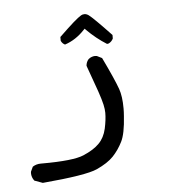

<svg xmlns="http://www.w3.org/2000/svg" viewBox="-43 -230 585 590"><g transform="rotate(-5 250.0 64.5)"><path d="M333 110.4Q333 73.2 324.7 49.8Q313.5 18.6 280.8 -49.3L265.1 -57.1Q263.2 -57.6 259.3 -57.6Q255.4 -57.6 250 -55.9Q244.6 -54.2 239.3 -49.8Q231.9 -41.5 231 -29.8Q250.5 23.4 260 51.3Q269.5 79.1 272.7 93.8Q275.9 108.4 275.9 119.1Q275.9 140.1 270 167.5Q263.7 195.3 246.6 212.4Q230 229.5 197.5 243.4Q165 257.3 68.4 257.3Q66.4 257.3 64.9 257.3Q50.8 257.3 39.6 264.6L32.7 279.3Q32.2 281.7 32.2 283.7Q32.2 296.9 40.5 307.6L65.9 316.9Q200.2 305.2 234.6 289.6Q269 273.9 286.6 255.4Q304.2 236.8 316.4 212.4Q328.6 188.5 332 134.3Q333 122.1 333 110.4ZM158.7 -113.3Q162.6 -104.5 170.9 -100.6Q205.1 -111.8 231.9 -140.6L235.4 -144L238.3 -140.6Q267.6 -111.3 299.8 -91.3L305.2 -92.3Q314.5 -97.2 318.8 -106.4V-117.2Q264.6 -174.3 251 -184.1Q244.6 -188.5 238.5 -188.5Q232.4 -188.5 228 -185.8Q223.6 -183.1 217.5 -178.5Q211.4 -173.8 203.1 -166.5Q185.5 -150.9 158.7 -125Z"/></g></svg>

Font: Bakudai
Style: Light
Weight: 300
Version: Version 1.48